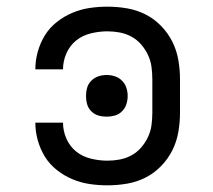

<svg xmlns="http://www.w3.org/2000/svg" viewBox="-20 -548 640 576"><path d="M302 8Q275 8 248.5 4Q222 0 197 -10.5Q172 -21 150.5 -38Q129 -55 115 -77.5Q101 -100 93.5 -126.5Q86 -153 86 -180Q86 -180 86 -180Q86 -180 86 -180H169Q169 -180 169 -180Q169 -180 169 -180Q169 -155 179.5 -131.5Q190 -108 209 -93Q228 -78 253 -72Q278 -66 302 -66Q321 -66 339.5 -69.5Q358 -73 374.5 -82Q391 -91 403.5 -105.5Q416 -120 424 -137Q432 -154 434.5 -172.5Q437 -191 437 -210V-310Q437 -329 434.5 -347.5Q432 -366 424 -383Q416 -400 403.5 -414.5Q391 -429 374.5 -438Q358 -447 339.5 -450.5Q321 -454 302 -454Q278 -454 253 -448Q228 -442 209 -427Q190 -412 179.5 -388.5Q169 -365 169 -340Q169 -340 169 -340Q169 -340 169 -340H86Q86 -340 86 -340Q86 -340 86 -340Q86 -367 93.5 -393.5Q101 -420 115 -442.5Q129 -465 150.5 -482Q172 -499 197 -509.5Q222 -520 248.5 -524Q275 -528 302 -528Q332 -528 361 -523Q390 -518 416 -505Q442 -492 463 -470.5Q484 -449 497 -423Q510 -397 515 -368Q520 -339 520 -310V-210Q520 -181 515 -152Q510 -123 497 -97Q484 -71 463 -49.5Q442 -28 416 -15Q390 -2 361 3Q332 8 302 8ZM300 -198Q287 -198 275 -201.5Q263 -205 254 -214Q245 -223 241.5 -235Q238 -247 238 -260Q238 -273 241.5 -285Q245 -297 254 -306Q263 -315 275 -319Q287 -323 300 -323Q313 -323 325 -319Q337 -315 346 -306Q355 -297 359 -285Q363 -273 363 -260Q363 -247 359 -235Q355 -223 346 -214Q337 -205 325 -201.5Q313 -198 300 -198Z"/></svg>

Font: Zed Sans Extended
Style: Regular
Weight: 400
Width: 7
Designer: Belleve Invis
Foundry: Belleve Invis
Version: Version 1.0.0; ttfautohint (v1.8.4)